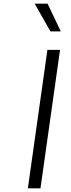

<svg xmlns="http://www.w3.org/2000/svg" viewBox="-20 -1020 382 1040"><path d="M168 -1000H237.8L309.1 -850.1H252.9ZM236.8 -750H305.2L199.2 0H130.9Z"/></svg>

Font: Oakes Grotesk
Style: Light Italic
Weight: 300
Designer: Samuel Oakes
Foundry: Samuel Oakes
Version: Version 1.0 | wf-rip DC20170320